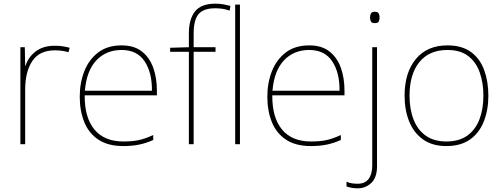

<svg xmlns="http://www.w3.org/2000/svg" viewBox="-20 -785 2738 1045"><path d="M278 -536Q302 -536 321.5 -533Q341 -530 359 -525L353 -501Q334 -506 317.5 -508.5Q301 -511 278 -511Q195 -511 156 -453Q117 -395 117 -297V0H91V-528H115L117 -427H119Q133 -473 173.5 -504.5Q214 -536 278 -536Z M642 -538Q710 -538 752 -505Q794 -472 814 -416.5Q834 -361 834 -291V-266H441Q440 -145 494 -80Q548 -15 651 -15Q699 -15 733.5 -22Q768 -29 814 -50V-23Q776 -6 737.5 2Q699 10 651 10Q568 10 515.5 -25Q463 -60 438.5 -121Q414 -182 414 -259Q414 -334 439 -397.5Q464 -461 514.5 -499.5Q565 -538 642 -538ZM642 -513Q558 -513 504.5 -456.5Q451 -400 442 -291H807Q808 -390 767 -451.5Q726 -513 642 -513Z M1153 -503H1034V0H1008V-503H906V-525L1008 -528V-603Q1008 -681 1041.5 -723Q1075 -765 1152 -765Q1177 -765 1196 -761.5Q1215 -758 1234 -753L1230 -727Q1212 -734 1191.5 -737Q1171 -740 1152 -740Q1088 -740 1061 -708.5Q1034 -677 1034 -603V-528H1153Z M1286 0H1260V-760H1286Z M1663 -538Q1731 -538 1773 -505Q1815 -472 1835 -416.5Q1855 -361 1855 -291V-266H1462Q1461 -145 1515 -80Q1569 -15 1672 -15Q1720 -15 1754.5 -22Q1789 -29 1835 -50V-23Q1797 -6 1758.5 2Q1720 10 1672 10Q1589 10 1536.5 -25Q1484 -60 1459.5 -121Q1435 -182 1435 -259Q1435 -334 1460 -397.5Q1485 -461 1535.5 -499.5Q1586 -538 1663 -538ZM1663 -513Q1579 -513 1525.5 -456.5Q1472 -400 1463 -291H1828Q1829 -390 1788 -451.5Q1747 -513 1663 -513Z M1994 -690Q1994 -702 1999 -711.5Q2004 -721 2019 -721Q2037 -721 2041.5 -711.5Q2046 -702 2046 -690Q2046 -677 2041.5 -668Q2037 -659 2019 -659Q2004 -659 1999 -668Q1994 -677 1994 -690ZM1927 240Q1908 240 1893 237Q1878 234 1866 230V204Q1881 211 1896.5 213Q1912 215 1927 215Q1967 215 1986.5 188.5Q2006 162 2006 116V-528H2032V120Q2032 181 2001 210.5Q1970 240 1927 240Z M2638 -264Q2638 -187 2613.5 -124.5Q2589 -62 2538.5 -26Q2488 10 2409 10Q2333 10 2282.5 -26Q2232 -62 2207 -124Q2182 -186 2182 -264Q2182 -390 2243.5 -464Q2305 -538 2415 -538Q2495 -538 2544 -501.5Q2593 -465 2615.5 -403Q2638 -341 2638 -264ZM2209 -264Q2209 -191 2231 -134.5Q2253 -78 2297.5 -46.5Q2342 -15 2409 -15Q2479 -15 2523.5 -47Q2568 -79 2589.5 -135.5Q2611 -192 2611 -264Q2611 -333 2591.5 -389.5Q2572 -446 2529 -479.5Q2486 -513 2415 -513Q2316 -513 2262.5 -447Q2209 -381 2209 -264Z"/></svg>

Font: Noto Sans Oriya Thin
Style: Regular
Weight: 100
Designer: Amélie Bonet and Sol Matas
Foundry: Google LLC
Version: Version 2.006; ttfautohint (v1.8.4.7-5d5b)